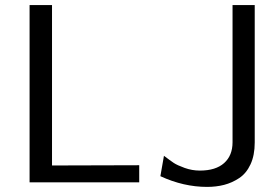

<svg xmlns="http://www.w3.org/2000/svg" viewBox="-20 -715 1100 753"><path d="M609 -24 623 -104Q648 -85 661.5 -76Q675 -67 704 -56.5Q733 -46 764 -46Q826 -46 859 -75.5Q892 -105 892 -157V-695H979V-156Q979 -106 962.5 -70.5Q946 -35 918 -16.5Q890 2 859 10Q828 18 792 18Q700 18 609 -24ZM96 0V-695H184V-66L526 -67V0Z"/></svg>

Font: Coval
Style: Light
Weight: 300
Foundry: Context Ltd
Version: Version 001.000